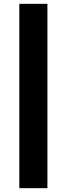

<svg xmlns="http://www.w3.org/2000/svg" viewBox="-20 -770 349 1004"><path d="M81 214V-750H228V214ZM155.5 153H155V-688.5H155.5Z"/></svg>

Font: Tourney Black
Style: Regular
Weight: 900
Version: Version 1.015